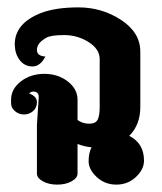

<svg xmlns="http://www.w3.org/2000/svg" viewBox="-20 -500 440 520"><path d="M330 -132Q370 -112 370 -65Q370 -41 348 -20.5Q326 0 295 0Q264 0 242 -20.5Q220 -41 220 -63.5Q220 -86 228 -101Q208 -103 190 -110V-30Q190 -18 174 -9Q158 0 135 0Q112 0 96 -9Q80 -18 80 -30V-162L85 -237Q85 -252 70 -252Q64 -252 59 -247Q80 -239 80 -223.5Q80 -208 69.5 -199Q59 -190 45 -190Q31 -190 20.5 -199Q10 -208 10 -220V-230Q10 -259 36.5 -279.5Q63 -300 100 -300Q137 -300 163.5 -279.5Q190 -259 190 -230V-175Q204 -165 221.5 -165Q239 -165 244.5 -176Q250 -187 250 -210V-340Q250 -367 220 -386Q190 -405 154 -405Q118 -405 106 -398Q80 -384 80 -365Q80 -348 103 -347Q89 -320 68 -320Q47 -320 34 -336.5Q21 -353 20 -377V-383Q22 -437 89 -464Q129 -480 192.5 -480Q256 -480 308 -446Q360 -412 360 -360V-210Q360 -162 330 -132Z"/></svg>

Font: SOV_ThonBuri
Style: Book
Weight: 400
Version: Version 1.00